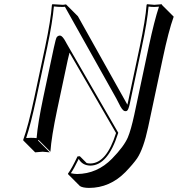

<svg xmlns="http://www.w3.org/2000/svg" viewBox="-20 -668 850 917"><path d="M195.8 -444.8Q223.1 -574.2 228 -645L230.5 -647.9Q232.4 -647.9 281.2 -645Q281.2 -645 295.4 -647L352.1 -590.3L588.4 -168Q589.4 -172.9 590.8 -178.2L647.5 -444.8Q674.8 -574.2 680.2 -645L682.6 -647.9Q684.6 -647.9 717.3 -645Q717.3 -645 752.9 -647.9V-645L809.6 -588.4Q785.2 -521 757.3 -388.7L687.5 -60.5Q665.5 42.5 634.8 88.4Q616.2 115.2 579.1 153.8Q504.4 229.5 404.8 229.5Q374.5 229 361.8 220.7L305.2 164.1L304.7 161.1Q321.8 138.7 350.1 79.1L361.3 78.1L394 110.8Q402.8 112.8 412.1 112.8Q489.3 111.3 534.2 -32.7L312 -416.5Q309.1 -405.8 303.7 -382.3L252.9 -143.6Q225.6 -14.2 220.7 56.6L164.1 0L161.6 2.9L217.8 59.6Q215.8 59.6 183.6 56.6L147.9 59.6L91.3 2.9L90.8 0Q115.2 -67.4 143.6 -200.2ZM205.6 -442.9 153.3 -197.8Q127 -74.7 105 -8.8Q116.2 -9.8 127 -9.8Q142.6 -9.8 154.8 -8.3Q160.6 -79.1 186.5 -202.1L237.3 -440.9Q246.6 -484.9 251.5 -491.2Q258.8 -499 268.1 -498Q279.3 -495.6 294.4 -467.3Q297.4 -461.9 298.3 -460L544.9 -33.7L543.5 -29.8Q495.1 121.6 412.1 123Q372.6 122.1 356 90.8Q333.5 137.2 318.4 159.2Q332 162.6 348.1 163.1Q444.3 162.1 515.1 89.8Q572.3 31.2 590.8 -12.2Q605.5 -47.4 621.1 -119.1L690.9 -447.3Q717.3 -570.3 739.3 -636.2Q728 -635.3 717.3 -634.8Q701.7 -634.8 689.5 -636.7Q683.6 -565.9 657.2 -442.9L600.6 -175.8Q593.8 -143.6 586.4 -138.7Q582 -135.7 575.2 -137.7Q563.5 -140.6 548.3 -172.9Q540 -189.9 535.2 -198.2L290 -635.7Q285.6 -635.3 281.2 -634.8Q256.3 -634.8 237.3 -637.2Q231.4 -565.9 205.6 -442.9Z"/></svg>

Font: Linux Biolinum Shadow O
Style: Italic
Weight: 400
Italic angle: -12°
Designer: Philipp H. Poll
Foundry: Philipp H. Poll
Version: Version 0.6.2